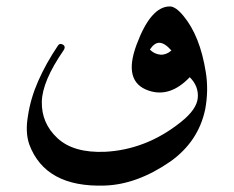

<svg xmlns="http://www.w3.org/2000/svg" viewBox="-20 -413 727 597"><path d="M508 -393Q526 -393 550 -364Q602 -302 620 -188Q629 -132 618 -73Q597 27 510 89Q406 161 305 164Q121 170 71 36Q58 -2 67 -53Q75 -107 99 -161.5Q123 -216 160 -271Q165 -278 171 -276Q178 -274 180 -270Q183 -265 178 -257Q111 -160 110 -96Q109 -30 158 16Q208 63 306 59Q369 56 428.5 33Q488 10 543 -34Q592 -73 595 -109Q598 -145 570 -173Q509 -109 443 -131Q361 -158 405 -275Q449 -393 508 -393ZM513 -256Q492 -280 475 -280Q460 -280 446 -259Q459 -245 479 -243Q497 -242 513 -256Z"/></svg>

Font: Amiri
Style: Regular
Weight: 400
Designer: Khaled Hosny
Version: Version 0.114